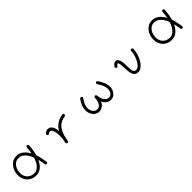

<svg xmlns="http://www.w3.org/2000/svg" viewBox="497 -2207 4005 4005"><g transform="rotate(-45 2500.0 -204.0)"><path d="M406 85Q336 74 284.5 36Q233 -2 205.5 -59Q178 -116 178 -183Q176 -243 194 -299Q212 -355 246.5 -399.5Q281 -444 329.5 -470Q378 -496 437 -496Q501 -496 549 -471.5Q597 -447 634.5 -405Q672 -363 703 -308Q713 -355 715.5 -393Q718 -431 722 -466Q722 -477 731 -486Q740 -495 752 -495Q769 -495 778 -484.5Q787 -474 785 -463Q785 -430 779.5 -385Q774 -340 765 -294Q756 -248 745 -212Q756 -181 763 -155.5Q770 -130 775.5 -103.5Q781 -77 787 -44Q793 -11 802 36Q802 50 794.5 60.5Q787 71 773 71Q761 74 751.5 65.5Q742 57 738 43Q735 9 726.5 -36Q718 -81 709 -113Q668 -22 602.5 33Q537 88 447 88Q427 88 406 85ZM415 23Q433 26 450 26Q507 26 550.5 -5.5Q594 -37 626 -90.5Q658 -144 678 -209Q655 -272 621 -322.5Q587 -373 542 -403Q497 -433 439 -433Q378 -433 334 -398Q290 -363 266 -306.5Q242 -250 242 -184Q242 -105 288 -47.5Q334 10 415 23Z M1390 67Q1375 67 1366.5 56.5Q1358 46 1359 32Q1370 -12 1375.5 -58.5Q1381 -105 1381 -150Q1381 -208 1371.5 -256.5Q1362 -305 1343.5 -334.5Q1325 -364 1296 -364Q1276 -364 1250 -344Q1239 -336 1229 -336Q1214 -336 1205 -347Q1197 -357 1197 -368Q1197 -382 1207 -392Q1253 -430 1299 -430Q1342 -430 1372.5 -403.5Q1403 -377 1419.5 -331Q1436 -285 1436 -228Q1480 -313 1555.5 -363.5Q1631 -414 1728 -429Q1758 -432 1764 -402Q1767 -371 1737 -365Q1635 -351 1571 -296.5Q1507 -242 1472.5 -155.5Q1438 -69 1422 41Q1421 52 1412.5 59.5Q1404 67 1390 67Z M2324 76Q2267 76 2223.5 44.5Q2180 13 2155.5 -38.5Q2131 -90 2131 -150Q2131 -268 2227 -398Q2235 -411 2252 -411Q2263 -411 2272 -405Q2286 -397 2286 -381Q2286 -372 2279 -360Q2195 -247 2195 -148Q2195 -104 2211 -67.5Q2227 -31 2256.5 -9.5Q2286 12 2324 12Q2370 12 2399 -18Q2428 -48 2442 -95.5Q2456 -143 2458 -194Q2460 -211 2469.5 -218Q2479 -225 2489 -225Q2505 -225 2513 -215.5Q2521 -206 2522 -195Q2528 -141 2545.5 -94Q2563 -47 2593.5 -18Q2624 11 2670 11Q2704 11 2729 -9Q2754 -29 2768 -62Q2782 -95 2782 -134Q2782 -185 2759 -242Q2736 -299 2692 -361Q2686 -369 2686 -378Q2686 -394 2700 -405Q2710 -412 2720 -412Q2735 -412 2744 -398Q2785 -340 2815 -270.5Q2845 -201 2845 -136Q2845 -78 2821 -30Q2797 18 2756.5 46Q2716 74 2665 74Q2609 74 2563 39Q2517 4 2493 -49Q2481 -15 2454.5 13.5Q2428 42 2394 59Q2360 76 2324 76Z M3476 68Q3428 68 3400 45.5Q3372 23 3358.5 -15.5Q3345 -54 3340 -103.5Q3335 -153 3333 -207Q3332 -277 3324 -321Q3316 -365 3297 -365Q3282 -365 3259 -332Q3248 -314 3233 -314Q3226 -314 3215 -320Q3199 -330 3199 -348Q3199 -353 3200.5 -356.5Q3202 -360 3203 -363Q3228 -399 3253.5 -416Q3279 -433 3301 -433Q3339 -433 3365.5 -390.5Q3392 -348 3396 -273Q3398 -217 3398.5 -167Q3399 -117 3404.5 -78.5Q3410 -40 3427 -18Q3444 4 3479 4Q3512 4 3542.5 -20.5Q3573 -45 3598.5 -85Q3624 -125 3643 -172Q3662 -219 3672.5 -265.5Q3683 -312 3683 -348Q3683 -362 3692 -371Q3701 -380 3715 -380Q3731 -380 3739 -369.5Q3747 -359 3747 -348Q3747 -299 3733.5 -242.5Q3720 -186 3696 -131Q3672 -76 3638 -31Q3604 14 3563 41Q3522 68 3476 68Z M4406 85Q4336 74 4284.5 36Q4233 -2 4205.5 -59Q4178 -116 4178 -183Q4176 -243 4194 -299Q4212 -355 4246.5 -399.5Q4281 -444 4329.5 -470Q4378 -496 4437 -496Q4501 -496 4549 -471.5Q4597 -447 4634.5 -405Q4672 -363 4703 -308Q4713 -355 4715.5 -393Q4718 -431 4722 -466Q4722 -477 4731 -486Q4740 -495 4752 -495Q4769 -495 4778 -484.5Q4787 -474 4785 -463Q4785 -430 4779.5 -385Q4774 -340 4765 -294Q4756 -248 4745 -212Q4756 -181 4763 -155.5Q4770 -130 4775.5 -103.5Q4781 -77 4787 -44Q4793 -11 4802 36Q4802 50 4794.5 60.5Q4787 71 4773 71Q4761 74 4751.5 65.5Q4742 57 4738 43Q4735 9 4726.5 -36Q4718 -81 4709 -113Q4668 -22 4602.5 33Q4537 88 4447 88Q4427 88 4406 85ZM4415 23Q4433 26 4450 26Q4507 26 4550.5 -5.5Q4594 -37 4626 -90.5Q4658 -144 4678 -209Q4655 -272 4621 -322.5Q4587 -373 4542 -403Q4497 -433 4439 -433Q4378 -433 4334 -398Q4290 -363 4266 -306.5Q4242 -250 4242 -184Q4242 -105 4288 -47.5Q4334 10 4415 23Z"/></g></svg>

Font: Hachi Maru Pop
Style: Regular
Weight: 400
Designer: Nontynet
Foundry: Nontynet
Version: Version 1.300